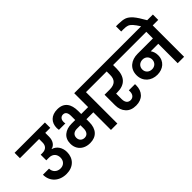

<svg xmlns="http://www.w3.org/2000/svg" viewBox="4 -1859 2734 2734"><g transform="rotate(-45 1371.5 -492.0)"><path d="M-21 -740V-632H365V-562C365 -497 327 -458 260 -458H223V-345H278C355 -345 394 -293 394 -230C394 -165 352 -119 285 -119C217 -119 167 -167 167 -234H44C44 -95 147 -3 291 -3C431 -3 516 -92 516 -220C516 -311 466 -384 390 -404V-406C449 -418 489 -475 489 -555V-632H590V-740Z M658 -168C693 -109 758 -76 839 -76C968 -76 1041 -157 1041 -296V-355H1180V0H1309V-632H1421V-740H1180V-460H1041V-520C1041 -660 983 -749 847 -749C723 -749 653 -675 653 -564C653 -553 654 -540 657 -525H787C784 -536 783 -547 783 -559C783 -607 811 -639 852 -639C899 -639 920 -603 920 -543V-460H846C783 -460 732 -444 692 -411C652 -378 632 -330 632 -269C632 -231 641 -197 658 -168ZM752 -270C752 -323 790 -355 849 -355H920V-289C920 -225 890 -185 837 -185C788 -185 752 -218 752 -270Z M1379 -740V-632H1726V-563C1726 -468 1680 -419 1573 -419H1470V-207C1470 -143 1488 -91 1525 -51C1561 -11 1613 9 1681 9C1808 9 1884 -71 1884 -198C1884 -206 1884 -213 1883 -219H1759V-194C1759 -138 1728 -101 1679 -101C1626 -101 1598 -141 1598 -201V-314H1620C1777 -314 1855 -397 1855 -563V-632H1953V-740Z M1912 -740V-632H2524V-499H2215C2087 -499 1988 -426 1988 -293C1988 -166 2084 -87 2204 -87C2318 -87 2408 -156 2408 -276C2408 -321 2396 -359 2373 -391H2524V0H2653V-632H2764V-740ZM2104 -293C2104 -350 2146 -391 2206 -391C2263 -391 2305 -350 2305 -294C2305 -237 2263 -196 2206 -196C2146 -196 2104 -236 2104 -293Z M2274 -993V-888H2323C2356 -888 2381 -885 2400 -878C2419 -871 2438 -858 2457 -837C2476 -816 2500 -783 2530 -736H2652C2608 -814 2571 -871 2540 -907C2509 -942 2478 -965 2447 -976C2416 -987 2373 -992 2320 -993Z"/></g></svg>

Font: Poppins SemiBold
Style: Regular
Weight: 600
Designer: Ninad Kale (Devanagari), Jonny Pinhorn (Latin)
Foundry: Indian Type Foundry
Version: 4.004